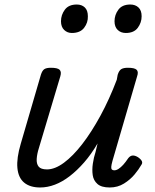

<svg xmlns="http://www.w3.org/2000/svg" viewBox="-20 -815 685 850"><path d="M158 15Q113 15 87 -6.5Q61 -28 57 -71.5Q53 -115 72 -179L161 -484Q167 -503 176.5 -509Q186 -515 205 -515Q235 -515 244 -506Q253 -497 247 -477L152 -159Q144 -134 142.5 -112Q141 -90 151 -77.5Q161 -65 188 -65Q223 -65 263 -94.5Q303 -124 344 -177Q385 -230 424.5 -302.5Q464 -375 497 -462L501 -484Q507 -503 517 -509Q527 -515 546 -515Q576 -515 585 -506Q594 -497 587 -477L478 -103Q473 -85 472.5 -76Q472 -67 476 -64Q480 -61 486 -61Q495 -61 505 -67.5Q515 -74 525.5 -85.5Q536 -97 548 -115Q557 -126 567.5 -126.5Q578 -127 591 -119Q604 -110 608 -101.5Q612 -93 605 -84Q595 -66 576 -43Q557 -20 529 -2.5Q501 15 466 15Q429 15 411.5 -0.5Q394 -16 390.5 -39.5Q387 -63 391 -90.5Q395 -118 403 -142L412 -180Q384 -132 352.5 -96Q321 -60 288.5 -35Q256 -10 223 2.5Q190 15 158 15ZM298 -669Q278 -669 264 -682.5Q250 -696 250 -721Q250 -749 267 -772Q284 -795 320 -795Q342 -795 355.5 -782Q369 -769 369 -743Q370 -715 352.5 -692Q335 -669 298 -669ZM537 -669Q515 -669 501 -682.5Q487 -696 487 -721Q487 -749 504 -772Q521 -795 557 -795Q579 -795 593 -782Q607 -769 607 -743Q607 -715 590 -692Q573 -669 537 -669Z"/></svg>

Font: Playwrite AU NSW
Style: Regular
Weight: 400
Designer: Veronika Burian, José Scaglione
Foundry: TypeTogether
Version: Version 1.002